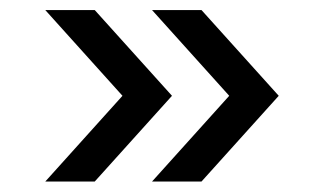

<svg xmlns="http://www.w3.org/2000/svg" viewBox="-20 -503 633 375"><path d="M276.9 -148.4 427.7 -315.9 276.9 -483.4H373.5L524.4 -315.9L373.5 -148.4ZM68.4 -148.4 219.2 -315.9 68.4 -483.4H165L315.9 -315.9L165 -148.4Z"/></svg>

Font: Basically A Sans Serif
Style: Regular
Weight: 400
Designer: Hyung-Suk Kim
Foundry: Mental Design
Version: 1.000